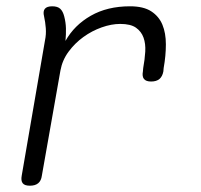

<svg xmlns="http://www.w3.org/2000/svg" viewBox="-20 -580 640 610"><path d="M75 10Q58 10 52 2Q46 -6 49 -22L123 -452Q127 -471 125.5 -490.5Q124 -510 120 -528Q116 -544 122.5 -552Q129 -560 146 -560Q163 -560 171.5 -552Q180 -544 184 -528Q189 -509 189.5 -490Q190 -471 188 -450Q216 -500 268.5 -530Q321 -560 393 -560Q436 -560 460.5 -544Q485 -528 496 -501.5Q507 -475 507 -439Q507 -403 500 -364L499 -353Q496 -337 486.5 -329Q477 -321 460 -321Q444 -321 437.5 -329Q431 -337 434 -353L435 -364Q440 -391 441.5 -416Q443 -441 436 -460.5Q429 -480 412 -492Q395 -504 362 -504Q334 -504 303 -493Q272 -482 245 -462.5Q218 -443 198 -416Q178 -389 172 -356L113 -22Q111 -6 101.5 2Q92 10 75 10Z"/></svg>

Font: Maple Mono ExtraLight
Style: Italic
Weight: 275
Italic angle: -10°
Monospace: yes
Designer: subframe7536
Version: Version 7.000